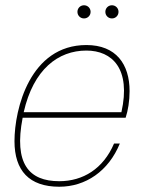

<svg xmlns="http://www.w3.org/2000/svg" viewBox="-20 -695 546 729"><path d="M308 -524C94 -524 35 -281 35 -159C35 -47 91 14 205 14C305 14 392 -45 435 -150H413C372 -54 295 -7 205 -7C90 -7 32 -73 66 -248H457C466 -275 472 -311 472 -349C472 -451 421 -524 308 -524ZM70 -269C107 -432 201 -503 308 -503C406 -503 478 -434 441 -269ZM274 -650C274 -636 285 -625 299 -625C313 -625 324 -636 324 -650C324 -664 313 -675 299 -675C285 -675 274 -664 274 -650ZM380 -650C380 -636 391 -625 405 -625C419 -625 430 -636 430 -650C430 -664 419 -675 405 -675C391 -675 380 -664 380 -650Z"/></svg>

Font: Nacelle Thin
Style: Italic
Weight: 100
Italic angle: -12°
Designer: Sora Sagano
Foundry: Sora Sagano
Version: Version 1.000;FEAKit 1.0